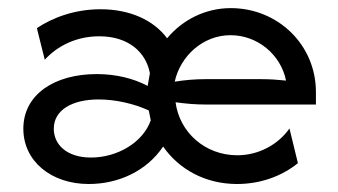

<svg xmlns="http://www.w3.org/2000/svg" viewBox="-20 -445 832 473"><path d="M563.9 8.3C620.8 8.3 673.6 -10.4 713.9 -43.1L693.1 -128.5C665.3 -88.9 617.4 -62.5 564.6 -62.5C485.4 -62.5 422.2 -118.8 412.5 -193.1C436.8 -189.6 461.8 -187.5 486.1 -187.5H758.3V-218.1C758.3 -335.4 663.9 -425 548.6 -425C485.4 -425 429.2 -395.8 391.7 -350.7C358.3 -395.8 299.3 -422.2 227.8 -422.2C164.6 -422.2 110.4 -402.1 70.8 -375.7L90.3 -297.9C121.5 -331.9 168.1 -355.6 224.3 -355.6C297.2 -355.6 339.6 -316 349.3 -264.6L343.8 -233.3C308.3 -252.1 265.3 -262.5 218.1 -262.5C114.6 -262.5 37.5 -212.5 37.5 -127.8C37.5 -47.9 106.2 8.3 198.6 8.3C272.9 8.3 341.7 -24.3 381.9 -84C420.8 -27.8 486.1 8.3 563.9 8.3ZM410.4 -243.8C424.3 -306.9 479.9 -358.3 547.9 -358.3C613.9 -358.3 671.5 -311.1 684.7 -246.5C664.6 -248.6 644.4 -250 624.3 -250H486.1C461.1 -250 435.4 -247.9 410.4 -243.8ZM204.2 -56.9C144.4 -56.9 112.5 -88.9 112.5 -127.8C112.5 -174.3 158.3 -200 222.9 -200C264.6 -200 310.4 -189.6 346.5 -172.9L351.4 -148.6C332.6 -94.4 269.4 -56.9 204.2 -56.9Z"/></svg>

Font: Afacad
Style: Regular
Weight: 400
Designer: Kristian Moeller
Foundry: Dicotype
Version: Version 1.000